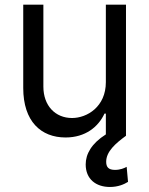

<svg xmlns="http://www.w3.org/2000/svg" viewBox="-20 -565 621 799"><path d="M420.5 -223C420.5 -120.7 342.3 -73.9 279.8 -73.9C210.2 -73.9 160.5 -125 160.5 -204.5V-545.5H76.7V-198.9C76.7 -59.7 150.6 7.1 252.8 7.1C335.2 7.1 389.2 -36.9 414.8 -92.3H420.5V-5.7C360.4 32.3 336.6 76.3 336.6 119.3C336.6 180.4 379.3 213.1 437.5 213.1C471.6 213.1 497.2 201.7 512.8 191.8L507.1 129.3C497.2 134.9 480.1 142 458.8 142C430.4 142 421.9 129.3 421.9 108C421.9 65.3 461.6 31.2 504.3 0V-545.5H420.5Z"/></svg>

Font: Magic Ui Pro
Style: Regular
Weight: 400
Designer: Stefan Endress, Andreas Faust
Version: Version 1.000;FEAKit 1.0